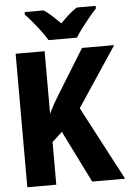

<svg xmlns="http://www.w3.org/2000/svg" viewBox="-61 -977 722 1023"><g transform="rotate(-5 300.0 -465.5)"><path d="M43 0V-714H198V-379Q211 -407 224 -430Q237 -453 251 -476L398 -714H570L358 -395L566 0H390L252 -278L198 -228V0ZM224 -771Q212 -792 191.5 -819.5Q171 -847 149 -873.5Q127 -900 110 -917V-931H212Q234 -916 255 -897Q276 -878 300 -854Q324 -879 345.5 -898Q367 -917 389 -931H490V-917Q473 -899 451.5 -873Q430 -847 409.5 -820Q389 -793 376 -771Z"/></g></svg>

Font: Noto Sans Mono ExtraBold
Style: Regular
Weight: 800
Designer: Monotype Design Team
Foundry: Monotype Imaging Inc.
Version: Version 2.014